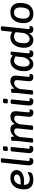

<svg xmlns="http://www.w3.org/2000/svg" viewBox="1825 -2618 800 4490"><g transform="rotate(-90 2225.0 -373.0)"><path d="M313 -530Q366 -530 401 -516Q436 -502 456 -480.5Q476 -459 484.5 -435.5Q493 -412 493 -393Q493 -342 471 -306.5Q449 -271 412.5 -250Q376 -229 331 -219.5Q286 -210 239 -210Q209 -210 187 -212Q165 -214 147 -217V-214Q147 -161 164 -131.5Q181 -102 211 -90Q241 -78 282 -78Q325 -78 357.5 -90Q390 -102 410 -114Q430 -126 437 -126Q440 -126 442 -124.5Q444 -123 444 -113Q444 -107 442.5 -90.5Q441 -74 438 -59Q434 -41 414.5 -28Q395 -15 368 -7.5Q341 0 315 3.5Q289 7 271 7Q227 7 186 -3Q145 -13 112.5 -36.5Q80 -60 61 -101Q42 -142 42 -204Q42 -301 72.5 -374.5Q103 -448 163.5 -489Q224 -530 313 -530ZM308 -445Q244 -445 204 -403Q164 -361 153 -290H217Q235 -290 263.5 -293Q292 -296 321 -305.5Q350 -315 369.5 -333Q389 -351 389 -382Q389 -411 366.5 -428Q344 -445 308 -445Z M702 7Q648 7 623.5 -25Q599 -57 605 -129L667 -729Q670 -753 712 -753H729Q771 -753 769 -729L706 -119Q702 -77 733 -77Q746 -77 755 -80.5Q764 -84 768 -84Q774 -84 774 -75Q774 -73 773.5 -62Q773 -51 770 -32Q765 -11 742 -2Q719 7 702 7Z M989 -589Q961 -589 949.5 -595.5Q938 -602 938 -614L945 -679Q946 -691 959 -697.5Q972 -704 1001 -704Q1029 -704 1040 -697.5Q1051 -691 1050 -679L1044 -614Q1042 -589 989 -589ZM982 7Q939 7 911.5 -20.5Q884 -48 891 -118L929 -500Q932 -525 977 -525H988Q1034 -525 1032 -500L994 -119Q991 -96 997.5 -86.5Q1004 -77 1019 -77Q1032 -77 1041 -80.5Q1050 -84 1054 -84Q1060 -84 1060 -75Q1060 -73 1059.5 -62Q1059 -51 1056 -32Q1051 -11 1027 -2Q1003 7 982 7Z M1838 7Q1786 7 1759.5 -22.5Q1733 -52 1740 -120L1765 -356Q1769 -401 1750.5 -421.5Q1732 -442 1696 -442Q1665 -442 1628.5 -414.5Q1592 -387 1565 -322L1535 -23Q1533 2 1487 2H1476Q1430 2 1432 -24L1467 -363Q1471 -405 1452.5 -423.5Q1434 -442 1399 -442Q1368 -442 1332 -415.5Q1296 -389 1268 -320L1238 -23Q1235 2 1190 2H1179Q1132 2 1135 -24Q1140 -66 1145.5 -117Q1151 -168 1157 -220Q1163 -272 1167.5 -318.5Q1172 -365 1175 -399.5Q1178 -434 1178 -449Q1178 -467 1177 -475Q1176 -483 1176 -489Q1176 -500 1189.5 -506Q1203 -512 1220.5 -514Q1238 -516 1250 -516Q1266 -516 1272 -491.5Q1278 -467 1278 -445Q1278 -441 1278 -437Q1308 -482 1352 -506Q1396 -530 1441 -530Q1502 -530 1533 -502.5Q1564 -475 1571 -431Q1601 -479 1646 -504.5Q1691 -530 1738 -530Q1883 -530 1868 -380L1843 -119Q1838 -77 1870 -77Q1883 -77 1891.5 -80.5Q1900 -84 1904 -84Q1911 -84 1911 -75Q1911 -73 1910.5 -62Q1910 -51 1906 -32Q1902 -11 1878.5 -2Q1855 7 1838 7Z M2102 -589Q2074 -589 2062.5 -595.5Q2051 -602 2051 -614L2058 -679Q2059 -691 2072 -697.5Q2085 -704 2114 -704Q2142 -704 2153 -697.5Q2164 -691 2163 -679L2157 -614Q2155 -589 2102 -589ZM2095 7Q2052 7 2024.5 -20.5Q1997 -48 2004 -118L2042 -500Q2045 -525 2090 -525H2101Q2147 -525 2145 -500L2107 -119Q2104 -96 2110.5 -86.5Q2117 -77 2132 -77Q2145 -77 2154 -80.5Q2163 -84 2167 -84Q2173 -84 2173 -75Q2173 -73 2172.5 -62Q2172 -51 2169 -32Q2164 -11 2140 -2Q2116 7 2095 7Z M2669 7Q2622 7 2593.5 -21Q2565 -49 2572 -120L2596 -363Q2600 -405 2581.5 -423.5Q2563 -442 2527 -442Q2506 -442 2480.5 -430Q2455 -418 2431 -389Q2407 -360 2389 -310L2359 -23Q2357 2 2311 2H2300Q2277 2 2266.5 -5Q2256 -12 2257 -23L2290 -333Q2293 -368 2296 -401Q2299 -434 2299 -449Q2299 -467 2298 -475Q2297 -483 2297 -489Q2297 -500 2310.5 -506Q2324 -512 2341.5 -514Q2359 -516 2371 -516Q2387 -516 2393 -494.5Q2399 -473 2399 -446Q2399 -440 2399 -436Q2433 -482 2478.5 -506Q2524 -530 2570 -530Q2714 -530 2700 -380L2674 -119Q2670 -77 2701 -77Q2714 -77 2723 -80.5Q2732 -84 2736 -84Q2742 -84 2742 -75Q2742 -73 2741.5 -62Q2741 -51 2737 -32Q2733 -11 2710 -2Q2687 7 2669 7Z M2972 7Q2935 7 2896.5 -13Q2858 -33 2832 -80Q2806 -127 2806 -209Q2806 -303 2836 -375.5Q2866 -448 2919.5 -488.5Q2973 -529 3045 -529Q3090 -529 3122 -510Q3154 -491 3170 -476Q3178 -499 3186.5 -511.5Q3195 -524 3221 -525H3229Q3248 -525 3256 -518Q3264 -511 3262 -494L3224 -119Q3220 -77 3251 -77Q3264 -77 3273 -80.5Q3282 -84 3286 -84Q3292 -84 3292 -75Q3292 -73 3291.5 -62Q3291 -51 3287 -32Q3283 -11 3260 -2Q3237 7 3219 7Q3171 7 3147.5 -18Q3124 -43 3122 -92Q3094 -41 3054.5 -17Q3015 7 2972 7ZM3002 -80Q3032 -80 3068 -110Q3104 -140 3130 -217L3145 -349Q3147 -368 3148.5 -381.5Q3150 -395 3153 -408Q3139 -419 3114.5 -431.5Q3090 -444 3052 -444Q3005 -444 2974 -412.5Q2943 -381 2927.5 -329Q2912 -277 2912 -216Q2912 -141 2937.5 -110.5Q2963 -80 3002 -80Z M3536 7Q3505 7 3473 -4Q3441 -15 3413.5 -40Q3386 -65 3369.5 -106.5Q3353 -148 3353 -210Q3353 -304 3383.5 -376Q3414 -448 3469 -489Q3524 -530 3598 -530Q3646 -530 3677 -515.5Q3708 -501 3726 -486L3752 -728Q3755 -753 3800 -753H3811Q3858 -753 3855 -724L3792 -119Q3787 -77 3819 -77Q3832 -77 3840.5 -80.5Q3849 -84 3853 -84Q3860 -84 3860 -75Q3860 -73 3859.5 -62Q3859 -51 3855 -32Q3851 -11 3827.5 -2Q3804 7 3787 7Q3738 7 3715.5 -17.5Q3693 -42 3690 -92Q3661 -41 3621 -17Q3581 7 3536 7ZM3566 -80Q3597 -80 3634 -109.5Q3671 -139 3698 -216L3718 -410Q3704 -421 3679.5 -432.5Q3655 -444 3617 -444Q3557 -444 3522.5 -412.5Q3488 -381 3473.5 -329.5Q3459 -278 3459 -217Q3459 -141 3486.5 -110.5Q3514 -80 3566 -80Z M4148 7Q4043 7 3986 -52Q3929 -111 3929 -218Q3929 -279 3942.5 -335Q3956 -391 3986.5 -435Q4017 -479 4066.5 -504.5Q4116 -530 4188 -530Q4290 -530 4346 -470.5Q4402 -411 4402 -303Q4402 -150 4335 -71.5Q4268 7 4148 7ZM4155 -78Q4296 -78 4296 -300Q4296 -370 4265.5 -407.5Q4235 -445 4176 -445Q4104 -445 4069 -386.5Q4034 -328 4034 -222Q4034 -152 4065 -115Q4096 -78 4155 -78Z"/></g></svg>

Font: Asap Medium
Style: Italic
Weight: 500
Italic angle: -6°
Designer: Pablo Cosgaya
Foundry: Omnibus-Type
Version: Version 3.001; ttfautohint (v1.8.3)